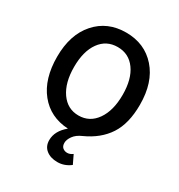

<svg xmlns="http://www.w3.org/2000/svg" viewBox="-203 -803 1080 1157"><g transform="rotate(30 337.0 -224.0)"><path d="M213.9 -154.5Q259.8 -88.9 336.9 -88.9Q414.1 -88.9 460 -154.5Q505.9 -220.2 505.9 -329.6Q505.9 -439 460.4 -502Q415 -564.9 336.9 -564.9Q258.8 -564.9 213.4 -502Q168 -439 168 -329.6Q168 -220.2 213.9 -154.5ZM258.8 127Q258.8 63 321.8 11.2Q195.8 4.4 122.3 -86.9Q48.8 -178.2 48.8 -332Q48.8 -485.8 128.4 -575.9Q208 -666 337.4 -666Q466.8 -666 546.4 -575.9Q626 -485.8 626 -330.1Q626 -199.2 574 -119.6Q522 -40 419.9 5.9Q382.8 22 364.5 47.6Q346.2 73.2 346.2 95.7Q346.2 118.2 359.1 129.2Q372.1 140.1 390.6 140.1Q409.2 140.1 428.2 126L457 186Q415.5 217.8 367.2 217.8Q318.8 217.8 288.8 193.8Q258.8 169.9 258.8 127Z"/></g></svg>

Font: SourceSansPro-Semibold
Style: Regular
Weight: 600
Designer: Paul D. Hunt
Foundry: Adobe Systems Incorporated
Version: Version 2.020;PS 2.0;hotconv 1.0.86;makeotf.lib2.5.63406